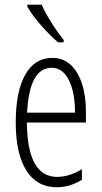

<svg xmlns="http://www.w3.org/2000/svg" viewBox="-20 -786 432 816"><path d="M96.2 -766.1H157.2Q171.4 -733.4 197.3 -691.9Q223.1 -650.4 250.5 -616.2V-606H227.1Q196.3 -630.9 155.3 -677.5Q114.3 -724.1 96.2 -757.8ZM221.2 9.8Q137.2 9.8 91.8 -61.5Q46.9 -133.8 46.9 -265.4Q46.9 -397 87.2 -468.5Q127.4 -540 203.1 -540Q269 -540 307.1 -477.5Q345.2 -415 345.2 -308.1V-265.1H94.2Q96.2 -34.2 223.1 -34.2Q273.4 -34.2 328.1 -66.9V-22Q277.3 9.8 221.2 9.8ZM298.8 -307.1Q298.8 -394.5 272.2 -446.3Q245.6 -498 200.2 -498Q104.5 -498 95.2 -307.1Z"/></svg>

Font: Open Sans Hebrew Condensed Light
Style: Regular
Weight: 300
Width: 3
Foundry: Ascender Corporation, Yanek Iontef
Version: Version 2.001;PS 002.001;hotconv 1.0.70;makeotf.lib2.5.58329